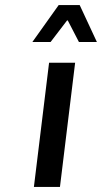

<svg xmlns="http://www.w3.org/2000/svg" viewBox="-20 -739 403 759"><path d="M114 0H217L277 -491H174ZM108 -573H180L245 -658H248L292 -573H363L295 -719H212Z"/></svg>

Font: Falling Sky
Style: CondObl
Weight: 400
Designer: Paul D. Hunt
Foundry: Adobe Systems Incorporated
Version: Version 1.02